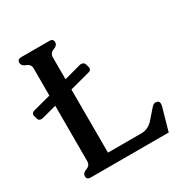

<svg xmlns="http://www.w3.org/2000/svg" viewBox="-169 -830 942 974"><g transform="rotate(-30 302.0 -342.5)"><path d="M225.1 -55.7H421.4Q460.4 -55.7 490 -88.4Q519.5 -121.1 535.6 -140.6Q548.3 -155.8 559.6 -155.8Q582 -155.8 582 -135.7Q582 -128.4 580.6 -123.5L543 9.8H85.9Q63.5 9.8 63.5 -10.3Q63.5 -28.8 87.9 -37.4Q112.3 -45.9 112.3 -71.3V-395.5L25.9 -372.6Q21.5 -371.6 18.1 -371.6Q2.4 -371.6 -1.5 -386.2L-6.8 -404.8Q-7.3 -407.7 -7.3 -410.2Q-7.3 -422.9 8.8 -427.7L112.3 -455.1V-613.8Q112.3 -638.7 87.9 -647.5Q63.5 -656.2 63.5 -675.3Q63.5 -695.3 85.9 -695.3H251.5Q273.4 -695.3 273.4 -675.3Q273.4 -656.2 249 -647.5Q224.6 -638.7 224.6 -613.8V-485.8L326.7 -513.2H331.1Q347.7 -513.2 352.5 -499L357.9 -480Q358.4 -477.1 358.4 -474.6Q358.4 -460.9 341.8 -457L224.6 -425.8Z"/></g></svg>

Font: Caudex
Style: Bold
Weight: 700
Version: Version 1.01